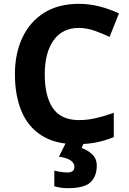

<svg xmlns="http://www.w3.org/2000/svg" viewBox="-20 -744 677 1004"><path d="M393 -598Q306 -598 260 -533Q214 -468 214 -355Q214 -241 256.5 -178.5Q299 -116 393 -116Q437 -116 480.5 -126Q524 -136 575 -154V-27Q528 -8 482 1Q436 10 379 10Q269 10 197.5 -35.5Q126 -81 92 -163.5Q58 -246 58 -356Q58 -464 97 -547Q136 -630 210.5 -677Q285 -724 393 -724Q446 -724 499.5 -710.5Q553 -697 602 -674L553 -551Q513 -570 472.5 -584Q432 -598 393 -598ZM486 122Q486 178 453.5 209Q421 240 335 240Q313 240 295.5 237Q278 234 264 230V148Q278 152 298.5 155Q319 158 334 158Q348 158 358.5 151.5Q369 145 369 128Q369 110 351 96Q333 82 288 75L326 0H420L407 30Q437 40 461.5 62.5Q486 85 486 122Z"/></svg>

Font: Noto Sans Bamum
Style: Bold
Weight: 700
Designer: Monotype Design Team
Foundry: Monotype Imaging Inc.
Version: Version 2.002; ttfautohint (v1.8.4.7-5d5b)